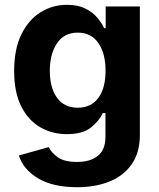

<svg xmlns="http://www.w3.org/2000/svg" viewBox="-20 -573 672 809"><path d="M305.2 215.8Q202.6 215.8 140.1 178.2Q77.6 140.6 59.6 82L185.5 46.9Q195.8 69.8 223.4 89.6Q251 109.4 304.2 109.4Q359.9 109.4 392.1 83.7Q424.3 58.1 424.3 3.9V-96.7H413.1Q397.9 -63.5 363 -35.6Q328.1 -7.8 261.7 -7.8Q200.2 -7.8 149.9 -36.6Q99.6 -65.4 69.6 -124.5Q39.6 -183.6 39.6 -273.9Q39.6 -366.2 70.1 -428.2Q100.6 -490.2 151.1 -521.5Q201.7 -552.7 262.2 -552.7Q308.1 -552.7 339.4 -537.1Q370.6 -521.5 389.9 -498.5Q409.2 -475.6 418.9 -454.1H425.3V-545.9H569.3V-4.4Q569.3 69.3 535.4 118.4Q501.5 167.5 441.7 191.7Q381.8 215.8 305.2 215.8ZM307.6 -119.1Q363.8 -119.1 394.3 -160.4Q424.8 -201.7 424.8 -274.9Q424.8 -347.7 394.5 -391.6Q364.3 -435.5 307.6 -435.5Q250 -435.5 220 -390.4Q189.9 -345.2 189.9 -274.9Q189.9 -203.1 220.2 -161.1Q250.5 -119.1 307.6 -119.1Z"/></svg>

Font: Inter
Style: Bold
Weight: 700
Designer: Rasmus Andersson
Foundry: rsms
Version: Version 4.001;git-9221beed3